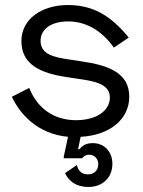

<svg xmlns="http://www.w3.org/2000/svg" viewBox="-20 -530 569 762"><path d="M493 -146C493 -240 413 -271 300 -287L254 -294C194 -303 141 -314 141 -368C141 -417 187 -445 250 -445C316 -445 380 -414 432 -341L491 -381C417 -471 347 -510 249 -510C149 -510 65 -457 65 -367C65 -275 138 -240 245 -224L291 -217C355 -208 416 -197 416 -143C416 -90 362 -53 282 -53C194 -53 128 -100 96 -181L27 -146C60 -75 131 2 250 13L233 92V98H306C313 89 322 84 334 84C354 84 370 99 370 122C370 148 351 162 329 162C304 162 290 147 285 125L238 157C252 187 280 212 331 212C385 212 426 177 426 120C426 72 394 38 348 38C322 38 306 48 296 62H290L300 13C416 7 493 -57 493 -146Z"/></svg>

Font: Space Text
Style: Regular
Weight: 400
Designer: Florian Karsten (Space Text), Colophon Foundry (Space Mono)
Foundry: Florian Karsten
Version: Version 1.003;PS 001.003;hotconv 1.0.88;makeotf.lib2.5.64775